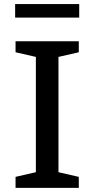

<svg xmlns="http://www.w3.org/2000/svg" viewBox="-20 -906 455 926"><path d="M360 -53V0H55V-53L153 -75.5V-631.5L55 -654V-707H360V-654L262 -631.5V-75.5ZM53 -821V-886.5H362V-821Z"/></svg>

Font: Newsreader Caption
Style: Regular
Weight: 400
Designer: Hugues Gentile
Foundry: Production Type
Version: Version 1.001